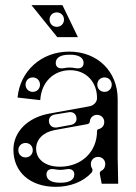

<svg xmlns="http://www.w3.org/2000/svg" viewBox="-20 -712 528 744"><path d="M196 12C253 12 302 -8 334 -42C339 -47 340 -55 336 -61C333 -65 332 -70 332 -76C332 -92 344 -104 360 -104C376 -104 388 -92 388 -76C388 -65 383 -55 372 -50C368 -48 366 -43 367 -37L374 0H438L436 -100V-328C436 -435 358 -512 248 -512C141 -512 58 -438 48 -334L136 -324C140 -394 188 -440 252 -440C313 -440 356 -395 356 -332C356 -316 343 -303 326 -300L172 -272C87 -257 32 -201 32 -132C32 -45 97 12 196 12ZM212 -66C156 -66 120 -94 120 -136C120 -172 148 -200 192 -208L319 -231C324 -232 328 -236 328 -241C329 -256 341 -267 356 -267C372 -267 384 -255 384 -239C384 -225 375 -215 363 -212C358 -211 356 -208 356 -204C356 -124 296 -66 212 -66ZM79 -102C63 -102 51 -114 51 -130C51 -146 63 -158 79 -158C95 -158 107 -146 107 -130C107 -114 95 -102 79 -102ZM268 -36C268 -16 250 -4 216 -4H212C178 -4 160 -16 160 -36C160 -52 172 -60 192 -56C208 -53 220 -53 236 -56C256 -60 268 -52 268 -36ZM107 -356C91 -356 79 -368 79 -384C79 -400 91 -412 107 -412C123 -412 135 -400 135 -384C135 -368 123 -356 107 -356ZM196 -468C196 -488 214 -500 248 -500H252C286 -500 304 -488 304 -468C304 -452 292 -444 272 -448C256 -451 244 -451 228 -448C208 -444 196 -452 196 -468ZM385 -356C369 -356 357 -368 357 -384C357 -400 369 -412 385 -412C401 -412 413 -400 413 -384C413 -368 401 -356 385 -356ZM170 -238C167 -253 176 -265 191 -268L246 -277C261 -280 274 -272 276 -257C279 -242 270 -231 255 -228L200 -218C185 -216 173 -224 170 -238ZM202 -568H282L222 -692H102ZM200 -608C184 -608 172 -620 172 -636C172 -652 184 -664 200 -664C216 -664 228 -652 228 -636C228 -620 216 -608 200 -608Z"/></svg>

Font: Apfel Grotezk Brukt
Style: Regular
Weight: 300
Designer: Luigi Gorlero
Foundry: © 2023, Luigi Gorlero & Collletttivo
Version: Version 2.000;Glyphs 3.2 (3217)